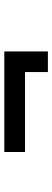

<svg xmlns="http://www.w3.org/2000/svg" viewBox="304 -696 242 890"><g transform="rotate(-90 425.0 -251.0)"><path d="M631.5 -352V-150H536V-256H165.5V-352Z"/></g></svg>

Font: League Mono Wide Medium
Style: Regular
Weight: 500
Width: 8
Designer: Tyler Finck
Foundry: The League of Moveable Type / Tyler Finck
Version: Version 2.210